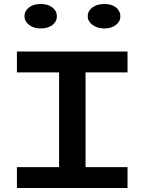

<svg xmlns="http://www.w3.org/2000/svg" viewBox="-20 -945 726 965"><path d="M410 -581V-105H621V0H65V-105H277V-581H65V-686H621V-581ZM103 -863Q103 -890 125.5 -907.5Q148 -925 184 -925Q221 -925 243.5 -907.5Q266 -890 266 -863Q266 -837 243.5 -819.5Q221 -802 184 -802Q149 -802 126 -820Q103 -838 103 -863ZM421 -863Q421 -890 444.5 -907.5Q468 -925 504 -925Q541 -925 563 -907.5Q585 -890 585 -863Q585 -837 562.5 -819.5Q540 -802 504 -802Q469 -802 445 -820Q421 -838 421 -863Z"/></svg>

Font: BioRhyme Expanded
Style: Bold
Weight: 700
Width: 7
Designer: Aoife Mooney
Foundry: Aoife Mooney Type
Version: Version 1.000